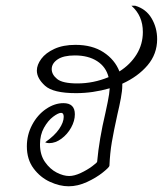

<svg xmlns="http://www.w3.org/2000/svg" viewBox="-20 -648 570 672"><path d="M408 -355V-348Q408 -331 403 -304Q398 -277 391 -248Q378 -189 371.5 -151Q365 -113 363 -68Q363 -63 340 -44.5Q317 -26 284.5 -11Q252 4 220 4Q189 4 155 -11.5Q121 -27 97.5 -58.5Q74 -90 74 -136Q74 -176 92.5 -211Q111 -246 141 -266.5Q171 -287 202 -287Q242 -287 242 -248Q242 -225 229 -201.5Q216 -178 195 -162.5Q174 -147 152 -147Q144 -147 138 -150Q171 -173 187 -196.5Q203 -220 203 -239Q203 -253 194 -253Q184 -253 166 -239.5Q148 -226 134 -201Q120 -176 120 -143Q120 -106 137.5 -81Q155 -56 178.5 -44Q202 -32 222 -32Q240 -32 262.5 -42.5Q285 -53 302.5 -66Q320 -79 320 -82Q327 -160 349 -253Q351 -262 357 -291Q363 -320 364 -339Q305 -322 246 -322Q166 -322 137.5 -348Q109 -374 109 -401Q109 -421 124.5 -442Q140 -463 170.5 -477Q201 -491 244 -491Q303 -491 342.5 -465Q382 -439 398 -398Q436 -422 458 -457.5Q480 -493 480 -536Q480 -593 440 -628H453Q491 -617 510.5 -584Q530 -551 530 -511Q530 -459 496.5 -419.5Q463 -380 408 -355ZM251 -356Q307 -356 360 -378Q351 -414 320 -434Q289 -454 242 -454Q202 -454 181.5 -440Q161 -426 161 -406Q161 -387 180 -371.5Q199 -356 251 -356Z"/></svg>

Font: Charmonman
Style: Regular
Weight: 400
Designer: Ekaluck Peanpanawate
Foundry: Cadson Demak Co.,Ltd.
Version: Version 1.000; ttfautohint (v1.6)